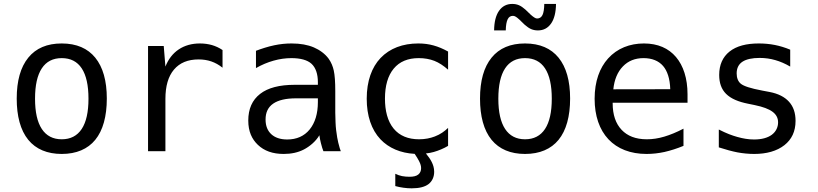

<svg xmlns="http://www.w3.org/2000/svg" viewBox="-20 -786 4254 998"><path d="M300.8 14.2C377 14.2 436 -11.2 475.1 -59.1C515.1 -107.9 535.2 -181.2 535.2 -273.9C535.2 -366.2 515.1 -437 475.1 -486.3C436 -534.2 378.4 -560.1 300.8 -560.1C225.1 -560.1 167 -535.6 127 -486.3C86.9 -437 66.9 -366.2 66.9 -273.4C66.9 -183.1 85.9 -109.4 127 -59.1C167 -10.3 226.1 14.2 300.8 14.2ZM300.8 -62C255.4 -62 220.7 -80.1 197.3 -115.7C173.8 -151.4 162.1 -203.6 162.1 -272.9C162.1 -342.8 173.8 -395 197.3 -430.7C220.7 -466.3 255.4 -483.9 300.8 -483.9C346.7 -483.9 381.3 -466.3 404.8 -430.7C428.2 -395 439.9 -342.8 439.9 -272.9C439.9 -203.6 428.2 -151.4 404.8 -115.7C381.3 -80.1 346.7 -62 300.8 -62Z M749.5 0H839.8V-272C839.8 -338.4 854.5 -389.2 884.3 -424.3C914.1 -459.5 956.5 -477.1 1012.2 -477.1C1036.6 -477.1 1058.1 -473.6 1078.1 -466.8C1098.1 -460 1117.7 -449.2 1136.7 -434.1V-525.9C1119.6 -537.6 1100.1 -546.4 1081.5 -551.8C1062.5 -557.1 1041.5 -560.1 1019 -560.1C977.1 -560.1 939.9 -549.8 909.2 -529.3C877.9 -508.3 855 -478.5 839.8 -439.9L831.1 -546.9H749.5Z M1454.6 14.2C1494.1 14.2 1529.3 6.8 1560.1 -9.3C1588.9 -24.4 1621.1 -50.3 1640.1 -83C1641.1 -72.8 1644.5 -56.6 1647.9 -42.5C1652.3 -24.4 1657.7 -7.8 1661.1 0H1751.5C1750 -2.9 1742.7 -24.4 1738.3 -44.4C1734.9 -56.6 1730.5 -83 1727.1 -110.4C1724.1 -134.8 1723.6 -162.6 1722.7 -200.2V-312C1722.7 -360.4 1720.2 -395.5 1714.8 -419.9C1710.4 -439.9 1702.1 -461.4 1688.5 -480.5C1669.9 -506.3 1641.1 -526.9 1611.3 -539.6C1579.1 -553.2 1541.5 -560.1 1495.6 -560.1C1465.8 -560.1 1436.5 -557.1 1406.2 -550.8C1372.6 -543.9 1337.4 -532.2 1310.5 -522V-432.1C1340.3 -449.2 1370.6 -461.9 1401.9 -470.7C1433.1 -479.5 1463.9 -483.9 1495.1 -483.9C1541.5 -483.9 1577.6 -474.1 1599.1 -454.6C1621.1 -434.6 1632.3 -400.9 1632.3 -359.4V-345.2H1511.7C1432.6 -345.2 1372.6 -329.6 1332 -297.9C1291 -266.1 1270.5 -219.7 1270.5 -159.7C1270.5 -102.5 1289.1 -63 1320.3 -33.2C1353.5 -1.5 1397.5 14.2 1454.6 14.2ZM1473.1 -61C1435.5 -61 1408.7 -71.3 1390.1 -88.4C1371.1 -106 1360.4 -130.9 1360.4 -164.6C1360.4 -200.7 1372.6 -228.5 1400.4 -247.6C1426.8 -265.6 1466.3 -274.9 1518.6 -274.9H1632.3V-254.9C1632.3 -195.8 1617.7 -147.5 1589.4 -112.8C1561 -78.1 1521.5 -61 1473.1 -61Z M2156.7 -483.9C2186.5 -483.9 2213.9 -479 2237.8 -469.7C2261.7 -460.4 2285.2 -444.8 2309.1 -423.8V-518.1C2283.7 -532.2 2258.3 -543 2233.4 -549.8C2208.5 -556.6 2184.1 -560.1 2154.3 -560.1C2073.7 -560.1 2005.9 -534.7 1958 -484.4C1912.6 -436.5 1886.2 -365.2 1886.2 -272.9C1886.2 -184.1 1910.6 -111.8 1957.5 -62C2001 -16.1 2062.5 9.8 2135.3 13.7C2145 27.8 2152.8 40.5 2158.2 51.3C2165.5 65.4 2168.9 76.7 2168.9 87.9C2168.9 101.6 2164.1 113.3 2154.3 121.1C2144 129.4 2128.9 132.8 2108.4 132.8C2097.2 132.8 2082 131.8 2069.8 129.4C2057.6 127 2045.9 122.6 2034.7 117.2V181.2C2048.8 185.1 2063.5 188 2077.6 189.9C2091.8 191.9 2106 192.9 2120.1 192.9C2160.2 192.9 2189 185.1 2207.5 170.9C2227.1 155.8 2236.8 132.8 2236.8 106.9C2236.8 87.4 2231.4 70.8 2224.1 56.2C2217.3 42.5 2207 27.3 2193.8 11.7C2209 10.3 2222.2 7.3 2234.9 3.9C2259.3 -2.9 2287.1 -14.6 2309.1 -27.8V-121.1C2289.1 -102.5 2269.5 -87.9 2240.2 -76.7C2217.3 -67.9 2190.4 -62 2158.2 -62C2101.6 -62 2057.1 -80.1 2026.4 -117.2C1994.1 -156.2 1981 -211.4 1981 -273.4C1981 -340.3 1996.1 -392.6 2026.4 -429.2C2056.6 -465.8 2100.1 -483.9 2156.7 -483.9Z M2548.3 -627.9H2608.9C2609.4 -654.3 2612.8 -673.3 2618.7 -685.5C2624.5 -697.8 2633.8 -703.6 2646 -703.6C2650.9 -703.6 2654.8 -702.6 2660.6 -699.2C2664.6 -696.8 2670.9 -692.4 2679.2 -684.6L2707 -657.7C2719.2 -647 2730.5 -639.2 2740.7 -634.8C2751 -630.4 2762.7 -627.9 2775.9 -627.9C2805.2 -627.9 2828.1 -640.1 2844.7 -664.1C2861.3 -688 2869.6 -722.2 2870.1 -765.6H2809.1C2808.6 -739.3 2805.7 -720.2 2799.8 -708C2793.9 -695.8 2784.2 -689.9 2772.5 -689.9C2767.6 -689.9 2764.2 -690.9 2757.8 -694.8C2753.9 -697.3 2746.1 -702.6 2739.3 -709L2711.4 -735.8C2699.2 -746.6 2688 -754.4 2677.7 -758.8C2667.5 -763.2 2655.8 -765.6 2642.6 -765.6C2613.3 -765.6 2590.3 -753.4 2573.7 -729.5C2557.1 -705.6 2548.8 -671.4 2548.3 -627.9ZM2709 14.2C2785.2 14.2 2844.2 -11.2 2883.3 -59.1C2923.3 -107.9 2943.4 -181.2 2943.4 -273.9C2943.4 -366.2 2923.3 -437 2883.3 -486.3C2844.2 -534.2 2786.6 -560.1 2709 -560.1C2633.3 -560.1 2575.2 -535.6 2535.2 -486.3C2495.1 -437 2475.1 -366.2 2475.1 -273.4C2475.1 -183.1 2494.1 -109.4 2535.2 -59.1C2575.2 -10.3 2634.3 14.2 2709 14.2ZM2709 -62C2663.6 -62 2628.9 -80.1 2605.5 -115.7C2582 -151.4 2570.3 -203.6 2570.3 -272.9C2570.3 -342.8 2582 -395 2605.5 -430.7C2628.9 -466.3 2663.6 -483.9 2709 -483.9C2754.9 -483.9 2789.6 -466.3 2813 -430.7C2836.4 -395 2848.1 -342.8 2848.1 -272.9C2848.1 -203.6 2836.4 -151.4 2813 -115.7C2789.6 -80.1 2754.9 -62 2709 -62Z M3340.8 14.2C3371.1 14.2 3403.3 10.7 3434.1 3.9C3465.8 -3.4 3498.5 -13.7 3532.7 -27.8V-117.2C3497.1 -98.6 3463.9 -85 3432.6 -75.7C3401.4 -66.4 3371.6 -62 3342.3 -62C3283.2 -62 3241.2 -79.6 3211.4 -110.8C3180.2 -143.6 3164.6 -189.5 3164.6 -249V-252H3553.7V-295.9C3553.7 -378.4 3532.2 -444.3 3493.7 -489.7C3455.1 -535.2 3399.4 -560.1 3327.1 -560.1C3253.9 -560.1 3188 -534.7 3140.6 -481.9C3097.2 -433.6 3070.8 -363.8 3070.8 -272.5C3070.8 -184.1 3095.7 -111.8 3142.6 -62C3189.5 -12.2 3257.3 14.2 3340.8 14.2ZM3168 -321.8C3173.3 -372.6 3189.9 -412.1 3217.8 -440.9C3245.6 -469.7 3281.2 -483.9 3325.2 -483.9C3368.2 -483.9 3403.3 -470.2 3426.8 -442.9C3448.2 -418 3462.4 -377.9 3463.9 -322.3Z M3900.4 14.2C3963.9 14.2 4018.1 -0.5 4057.6 -31.7C4094.7 -61 4115.2 -102.1 4115.2 -157.7C4115.2 -199.2 4104 -231.9 4081.1 -257.3C4059.1 -281.7 4025.9 -299.3 3979.5 -308.1L3943.4 -314.9C3878.9 -327.1 3846.7 -338.4 3831.5 -350.1C3816.4 -361.8 3809.1 -381.3 3809.1 -404.3C3809.1 -431.6 3819.3 -452.1 3839.4 -465.3C3859.4 -478.5 3890.6 -484.9 3928.2 -484.9C3958 -484.9 3983.9 -481 4009.8 -473.6C4035.6 -466.3 4061.5 -455.1 4087.4 -439.9V-527.8C4060.5 -539.1 4032.2 -547.4 4007.8 -552.2C3981 -557.6 3952.1 -560.1 3924.3 -560.1C3860.8 -560.1 3808.6 -547.4 3771.5 -517.6C3736.8 -489.7 3718.3 -449.2 3718.3 -396.5C3718.3 -354.5 3730 -322.3 3753.9 -298.3C3779.8 -272.5 3818.8 -256.8 3867.2 -247.1L3900.9 -240.2L3904.8 -239.3C3986.8 -222.2 4024.4 -195.3 4024.4 -149.9C4024.4 -126.5 4014.6 -102.5 3991.7 -85.4C3969.7 -69.3 3939 -61 3899.4 -61C3869.6 -61 3842.3 -65.9 3812.5 -74.2C3784.7 -82 3757.8 -91.8 3716.3 -112.8V-20C3750.5 -8.8 3787.1 1 3812.5 5.9C3840.3 11.2 3872.1 14.2 3900.4 14.2Z"/></svg>

Font: Hack
Style: Regular
Weight: 400
Monospace: yes
Designer: Christopher Simpkins
Foundry: Christopher Simpkins
Version: Version 2.010